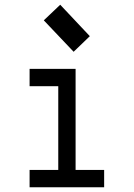

<svg xmlns="http://www.w3.org/2000/svg" viewBox="-20 -791 565 811"><path d="M359.4 -638.2 291 -572.3 165 -705.1 234.4 -771ZM105 -500H299.3V-73.2H419.9V0H105V-73.2H226.1V-426.8H105Z"/></svg>

Font: Anka/Coder Condensed
Style: Regular
Weight: 400
Width: 4
Monospace: yes
Version: Version 1.100